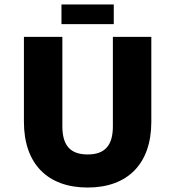

<svg xmlns="http://www.w3.org/2000/svg" viewBox="-20 -832 789 859"><path d="M485 -667V-267C485 -182 450 -141 372 -141C294 -141 259 -182 259 -267V-667H87V-287C87 -100 192 7 372 7C552 7 657 -100 657 -287V-667ZM489 -812H255V-724H489Z"/></svg>

Font: Maven Pro
Style: Black
Weight: 900
Designer: Joe Prince
Foundry: Joe Prince
Version: Version 1.003